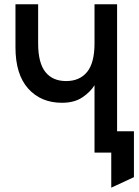

<svg xmlns="http://www.w3.org/2000/svg" viewBox="-20 -720 656 906"><path d="M505 165.5V0H454.5V-100.5H612V116ZM426 0V-318Q407 -286.5 369 -260.8Q331 -235 272.5 -235Q173 -235 113 -302Q53 -369 53 -497V-700H160V-515Q160 -423.5 194 -380.5Q228 -337.5 292 -337.5Q356 -337.5 391 -380.5Q426 -423.5 426 -515V-700H532.5V0Z"/></svg>

Font: Overpass Mono SemiBold
Style: Regular
Weight: 600
Monospace: yes
Designer: Delve Withrington, Dave Bailey
Foundry: Delve Fonts LLC
Version: Version 4.000